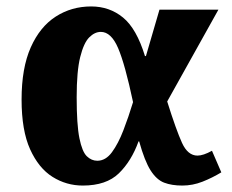

<svg xmlns="http://www.w3.org/2000/svg" viewBox="-20 -566 721 596"><path d="M237 10Q186 10 143 -17Q100 -44 73.5 -102.5Q47 -161 47 -257Q47 -355 75.5 -419Q104 -483 153 -514.5Q202 -546 263 -546Q320 -546 362 -511.5Q404 -477 430 -392H433L475 -536H658L499 -251Q527 -162 545 -122.5Q563 -83 593 -83Q611 -83 638 -98L667 -31Q639 -14 608.5 -2Q578 10 546 10Q513 10 489.5 1Q466 -8 447.5 -37Q429 -66 412 -127H410Q388 -66 349 -28Q310 10 237 10ZM282 -67Q308 -67 327.5 -93.5Q347 -120 363 -161.5Q379 -203 393 -249Q368 -367 346.5 -417Q325 -467 293 -467Q274 -467 257 -450Q240 -433 229 -389Q218 -345 218 -264Q218 -179 226.5 -137Q235 -95 249.5 -81Q264 -67 282 -67Z"/></svg>

Font: Noto Serif ExtraBold
Style: Regular
Weight: 800
Designer: Monotype Design Team
Foundry: Monotype Imaging Inc.
Version: Version 2.014